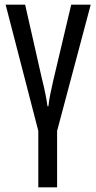

<svg xmlns="http://www.w3.org/2000/svg" viewBox="-20 -557 410 817"><path d="M223 240V0L366 -537H283L207 -216C197 -172 189 -136 186 -105H182C179 -129 172 -169 157 -228L87 -537H4L143 0V240Z"/></svg>

Font: Noto Sans UI Condensed
Style: Regular
Weight: 400
Width: 3
Designer: Monotype Design Team
Foundry: Monotype Imaging Inc.
Version: Version 1.901